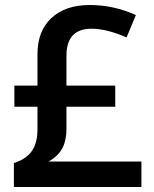

<svg xmlns="http://www.w3.org/2000/svg" viewBox="-20 -743 611 763"><path d="M336.9 -723.1Q431.6 -723.1 520 -683.1L482.9 -594.2Q403.8 -628.9 344.2 -628.9Q244.1 -628.9 244.1 -522V-402.8H438V-318.8H244.1V-230Q244.1 -185.5 228 -154.3Q211.9 -123 172.9 -101.1H542V0H35.2V-95.2Q83 -109.9 106 -142.1Q128.9 -174.3 128.9 -229V-318.8H37.1V-402.8H128.9V-527.8Q128.9 -619.6 184.3 -671.4Q239.7 -723.1 336.9 -723.1Z"/></svg>

Font: Sahel SemiBold FD
Style: SemiBold-FD
Weight: 600
Foundry: Saber Rastikerdar (saber.rastikerdar@gmail.com)
Version: Version 3.3.0